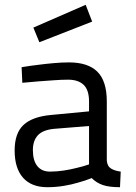

<svg xmlns="http://www.w3.org/2000/svg" viewBox="-20 -770 565 800"><path d="M425 -101Q427 -77 443 -67.5Q459 -58 483 -55L480 10Q435 10 408.5 1Q382 -8 362 -28Q335 -17 305 -9Q279 -1 245.5 4.5Q212 10 177 10Q111 10 76 -29.5Q41 -69 41 -143Q41 -215 78 -249.5Q115 -284 193 -291L351 -306V-347Q351 -395 328.5 -416.5Q306 -438 264 -438Q236 -438 203 -435.5Q170 -433 141 -431Q107 -428 73 -425L70 -490Q105 -496 140 -500Q170 -504 204 -507Q238 -510 267 -510Q347 -510 386 -471Q425 -432 425 -347ZM203 -233Q157 -228 137 -205.5Q117 -183 117 -145Q117 -101 135.5 -78Q154 -55 188 -55Q217 -55 246 -59.5Q275 -64 298 -70Q325 -76 351 -85V-245ZM337 -750 364 -680 144 -594 119 -655Z"/></svg>

Font: TitilliumText22L 400 wt
Style: 400 wt
Weight: 400
Designer: Campivisivi
Foundry: Campivisivi
Version: 1.000